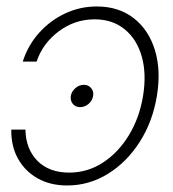

<svg xmlns="http://www.w3.org/2000/svg" viewBox="-20 -565 539 597"><path d="M189 11.7Q136.2 11.7 96.9 -10.5Q57.6 -32.7 35.9 -71.8Q14.2 -110.8 15.1 -162.1H59.1Q60.1 -101.6 96.4 -64.9Q132.8 -28.3 195.3 -28.3Q252.4 -28.3 300.3 -59.6Q348.1 -90.8 380.9 -144.8Q413.6 -198.7 424.8 -266.6Q436 -335.9 420.7 -389.6Q405.3 -443.4 367.4 -474.1Q329.6 -504.9 274.4 -504.9Q212.4 -504.9 162.6 -467.5Q112.8 -430.2 93.8 -373.5H50.8Q66.9 -424.3 101.6 -462.9Q136.2 -501.5 182.6 -523.2Q229 -544.9 280.8 -544.9Q349.1 -544.9 395.8 -508.5Q442.4 -472.2 461.7 -409.2Q481 -346.2 467.8 -266.6Q454.6 -186.5 414.3 -123.5Q374 -60.5 315.4 -24.4Q256.8 11.7 189 11.7ZM229 -231.9Q214.8 -231.9 206.5 -241.9Q198.2 -252 200.2 -266.6Q202.6 -280.8 214.4 -291Q226.1 -301.3 240.7 -301.3Q254.9 -301.3 263.4 -291Q272 -280.8 269.5 -266.6Q267.1 -252 255.4 -241.9Q243.7 -231.9 229 -231.9Z"/></svg>

Font: Inter Display ExtraLight
Style: Italic
Weight: 200
Italic angle: -9.39999°
Designer: Rasmus Andersson
Foundry: rsms
Version: Version 4.000;git-a52131595